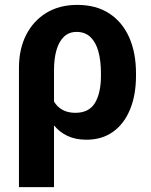

<svg xmlns="http://www.w3.org/2000/svg" viewBox="-20 -558 614 781"><path d="M57.1 203.1V-281.7Q57.1 -358.4 86.4 -416Q115.7 -473.6 168.9 -505.9Q222.2 -538.1 293.9 -538.1Q371.1 -538.1 424.3 -503.4Q477.5 -468.8 505.4 -406.2Q533.2 -343.8 533.2 -259.8V-249.5Q533.2 -171.4 509 -112.8Q484.9 -54.2 439.9 -22Q395 10.3 331.5 10.3Q288.1 10.3 255.6 -4.6Q223.1 -19.5 199.7 -47.9V203.1ZM286.6 -99.1Q342.3 -99.1 366.5 -139.6Q390.6 -180.2 390.6 -249.5V-259.8Q390.6 -311 380.1 -348.9Q369.6 -386.7 347.7 -407.5Q325.7 -428.2 291.5 -428.2Q260.7 -428.2 240.2 -408.7Q219.7 -389.2 209.7 -354.2Q199.7 -319.3 199.7 -272.9V-145Q212.9 -122.6 234.9 -110.8Q256.8 -99.1 286.6 -99.1Z"/></svg>

Font: Robotiche
Style: Bold
Weight: 700
Designer: Google
Version: Version 2.001